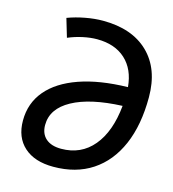

<svg xmlns="http://www.w3.org/2000/svg" viewBox="-107 -791 800 889"><g transform="rotate(15 293.0 -346.5)"><path d="M273.4 -613.3Q242.2 -613.3 205.8 -605.5Q169.4 -597.7 136.2 -583.5L109.9 -671.9Q148.9 -686.5 193.4 -694.8Q237.8 -703.1 277.8 -703.1Q417.5 -703.1 495.8 -627.2Q574.2 -551.3 574.2 -415.5Q574.2 -282.2 533 -187Q491.7 -91.8 414.6 -41Q337.4 9.8 229 9.8Q139.2 9.8 88.9 -35.4Q38.6 -80.6 38.6 -161.1Q38.6 -244.6 89.6 -305.2Q140.6 -365.7 236.8 -399.4Q333 -433.1 468.3 -436Q460.9 -520 409.9 -566.7Q358.9 -613.3 273.4 -613.3ZM466.8 -345.7Q313.5 -339.4 228.3 -292.7Q143.1 -246.1 143.1 -167.5Q143.1 -126 169.2 -103Q195.3 -80.1 242.7 -80.1Q337.9 -80.1 396.2 -149.9Q454.6 -219.7 466.8 -345.7Z"/></g></svg>

Font: Cascadia Mono
Style: Italic
Weight: 400
Italic angle: -10°
Monospace: yes
Designer: Aaron Bell
Foundry: Saja Typeworks
Version: Version 2404.023; ttfautohint (v1.8.4)